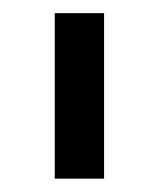

<svg xmlns="http://www.w3.org/2000/svg" viewBox="-20 -695 242 292"><path d="M63.3 -423.3V-675H138.3V-423.3Z"/></svg>

Font: Funnel Sans
Style: Regular
Weight: 400
Designer: NORD ID, Kristian Moeller
Foundry: Dicotype
Version: Version 1.000